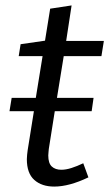

<svg xmlns="http://www.w3.org/2000/svg" viewBox="-20 -679 403 708"><path d="M15 -269 23 -318H112L137 -472H49L56 -516L146 -529L165 -647L244 -659L224 -528H363L354 -472H215L190 -318H325L318 -269H182L160 -130Q160 -126 159 -119.5Q158 -113 158 -106Q158 -77 171 -65Q184 -53 206 -53Q223 -53 243.5 -59.5Q264 -66 287 -77L306 -25Q235 9 180 9Q134 9 106.5 -15.5Q79 -40 79 -92Q79 -101 80 -108.5Q81 -116 82 -125L105 -269Z"/></svg>

Font: Bitter
Style: Italic
Weight: 400
Italic angle: -9°
Designer: Sol Matas, and Bitter project Authors
Foundry: Sol Matas
Version: Version 2.001